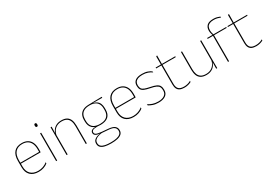

<svg xmlns="http://www.w3.org/2000/svg" viewBox="39 -1696 4126 2902"><g transform="rotate(-30 2102.5 -245.0)"><path d="M251.5 9.5Q160 9.5 109.5 -40.2Q59 -90 59 -180.5V-292.5Q59 -392.5 105.8 -444.8Q152.5 -497 241.5 -497Q300 -497 340.8 -473.5Q381.5 -450 402.5 -405.2Q423.5 -360.5 423.5 -296.5V-279.5Q423.5 -268.5 423.2 -257.5Q423 -246.5 422 -233H405Q405 -250.5 405 -266.5Q405 -282.5 405 -296Q405 -355.5 386.2 -396.5Q367.5 -437.5 331 -459Q294.5 -480.5 241.5 -480.5Q161.5 -480.5 119.5 -432.5Q77.5 -384.5 77.5 -292.5V-243.5V-239.5V-181Q77.5 -140 89.2 -108Q101 -76 123.5 -53.8Q146 -31.5 178.5 -19.8Q211 -8 252 -8Q299.5 -8 339.5 -22.8Q379.5 -37.5 414.5 -65L412 -43Q382.5 -19 341.5 -4.8Q300.5 9.5 251.5 9.5ZM415.5 -233H67.5V-249.5H415.5Z M576.5 0H558V-485.5H576.5ZM567.5 -594.5Q557 -594.5 551.5 -601.2Q546 -608 546 -622V-626.5Q546 -640 551.5 -646.8Q557 -653.5 567.5 -653.5Q578 -653.5 583.2 -646.8Q588.5 -640 588.5 -626.5V-622Q588.5 -608 583.2 -601.2Q578 -594.5 567.5 -594.5Z M1094 0H1075.5V-310Q1075.5 -363 1061.2 -400.5Q1047 -438 1015 -458.2Q983 -478.5 929.5 -478.5Q880 -478.5 843.2 -458.8Q806.5 -439 784.5 -404.2Q762.5 -369.5 755.5 -325L746.5 -344H752Q756.5 -385 778.2 -419.2Q800 -453.5 838.5 -474.2Q877 -495 930.5 -495Q991 -495 1026.8 -472.8Q1062.5 -450.5 1078.2 -409.2Q1094 -368 1094 -311ZM759 0H740.5V-485.5H759L757 -358.5H759Z M1415.5 -138Q1327.5 -138 1280.2 -179.5Q1233 -221 1233 -302V-329Q1233 -376.5 1251 -413Q1269 -449.5 1308.2 -471Q1347.5 -492.5 1411 -493.5L1640.5 -498V-480.5L1453.5 -482.5L1453 -485Q1507.5 -479.5 1538.8 -458.2Q1570 -437 1583.2 -404Q1596.5 -371 1596.5 -330V-300.5Q1596.5 -219.5 1550.5 -178.8Q1504.5 -138 1415.5 -138ZM1413 168H1421.5Q1475.5 168 1517 159.2Q1558.5 150.5 1582.2 130.2Q1606 110 1606 75.5V73.5Q1606 35.5 1578.2 13.2Q1550.5 -9 1485.5 -14L1358 -24L1374.5 -24.5Q1332.5 -19.5 1300.2 -8.5Q1268 2.5 1249.8 22.5Q1231.5 42.5 1231.5 74V75.5Q1231.5 111 1254.8 131.2Q1278 151.5 1319 159.8Q1360 168 1413 168ZM1421.5 185H1413Q1354 185 1309 175Q1264 165 1238.5 141.2Q1213 117.5 1213 76.5V74.5Q1213 39 1232.5 17Q1252 -5 1284 -16.2Q1316 -27.5 1353.5 -30.5L1352.5 -27.5Q1294.5 -32 1268.8 -48.5Q1243 -65 1243 -93.5V-94Q1243 -112 1252 -124.8Q1261 -137.5 1281.2 -144.5Q1301.5 -151.5 1334 -151.5V-158L1389.5 -141H1351Q1300 -140.5 1280.2 -129Q1260.5 -117.5 1260.5 -95V-94.5Q1260.5 -71 1285.5 -58Q1310.5 -45 1372.5 -39.5L1488 -29.5Q1561 -23 1592.8 3.2Q1624.5 29.5 1624.5 72.5V74.5Q1624.5 115 1598.8 139.2Q1573 163.5 1527.2 174.2Q1481.5 185 1421.5 185ZM1415.5 -154.5Q1469 -154.5 1505 -171Q1541 -187.5 1559.5 -220.2Q1578 -253 1578 -300.5V-330Q1578 -376.5 1560 -409.5Q1542 -442.5 1506.8 -459.8Q1471.5 -477 1419.5 -477H1414.5Q1356.5 -477 1320.5 -458Q1284.5 -439 1268 -405.5Q1251.5 -372 1251.5 -329V-302Q1251.5 -253.5 1269.8 -220.8Q1288 -188 1324.5 -171.2Q1361 -154.5 1415.5 -154.5Z M1910 9.5Q1818.5 9.5 1768 -40.2Q1717.5 -90 1717.5 -180.5V-292.5Q1717.5 -392.5 1764.2 -444.8Q1811 -497 1900 -497Q1958.5 -497 1999.2 -473.5Q2040 -450 2061 -405.2Q2082 -360.5 2082 -296.5V-279.5Q2082 -268.5 2081.8 -257.5Q2081.5 -246.5 2080.5 -233H2063.5Q2063.5 -250.5 2063.5 -266.5Q2063.5 -282.5 2063.5 -296Q2063.5 -355.5 2044.8 -396.5Q2026 -437.5 1989.5 -459Q1953 -480.5 1900 -480.5Q1820 -480.5 1778 -432.5Q1736 -384.5 1736 -292.5V-243.5V-239.5V-181Q1736 -140 1747.8 -108Q1759.5 -76 1782 -53.8Q1804.5 -31.5 1837 -19.8Q1869.5 -8 1910.5 -8Q1958 -8 1998 -22.8Q2038 -37.5 2073 -65L2070.5 -43Q2041 -19 2000 -4.8Q1959 9.5 1910 9.5ZM2074 -233H1726V-249.5H2074Z M2346 9.5Q2287.5 9.5 2245.8 -5.5Q2204 -20.5 2178 -37.5L2175 -59Q2210 -37 2251.2 -22.5Q2292.5 -8 2347 -8Q2415.5 -8 2454.5 -34.8Q2493.5 -61.5 2493.5 -113.5V-123.5Q2493.5 -157 2481 -179Q2468.5 -201 2436 -216.2Q2403.5 -231.5 2343 -243Q2281.5 -254.5 2246 -270Q2210.5 -285.5 2195.8 -310.5Q2181 -335.5 2181 -374.5V-379.5Q2181 -434.5 2220.2 -464.5Q2259.5 -494.5 2338 -494.5Q2394 -494.5 2433.8 -480Q2473.5 -465.5 2497 -447.5L2500 -427Q2469.5 -449 2430.2 -463.2Q2391 -477.5 2337.5 -477.5Q2290.5 -477.5 2260 -465.8Q2229.5 -454 2214.5 -432Q2199.5 -410 2199.5 -379.5V-374.5Q2199.5 -339.5 2212.8 -318.2Q2226 -297 2258.5 -284Q2291 -271 2347.5 -260Q2411.5 -248 2447.2 -231.2Q2483 -214.5 2497.5 -188.8Q2512 -163 2512 -124.5V-113.5Q2512 -54 2468.2 -22.2Q2424.5 9.5 2346 9.5Z M2797.5 9Q2749 9 2718.5 -5.2Q2688 -19.5 2673.5 -49Q2659 -78.5 2659 -123V-462.5H2677.5V-124.5Q2677.5 -65.5 2705 -37Q2732.5 -8.5 2798 -8.5Q2829 -8.5 2859.2 -16.2Q2889.5 -24 2917.5 -40L2915 -20Q2892 -7 2860.8 1Q2829.5 9 2797.5 9ZM2908.5 -457H2567.5V-473H2911ZM2677 -468H2659V-614L2678.5 -621.5Z M3016.5 -485.5H3035V-175.5Q3035 -123 3049.2 -85.2Q3063.5 -47.5 3095.5 -27.2Q3127.5 -7 3181 -7Q3231 -7 3267.5 -26.8Q3304 -46.5 3326.2 -81.2Q3348.5 -116 3355 -160.5L3364 -141.5H3358.5Q3354 -101 3332.2 -66.5Q3310.5 -32 3272.2 -11.2Q3234 9.5 3180 9.5Q3120 9.5 3084 -12.8Q3048 -35 3032.2 -76.2Q3016.5 -117.5 3016.5 -174.5ZM3351.5 -485.5H3370V0H3351.5L3353.5 -127H3351.5Z M3686.5 -675Q3722.5 -675 3749 -668.2Q3775.5 -661.5 3800.5 -651L3803 -633.5Q3774.5 -644.5 3747.5 -651.2Q3720.5 -658 3686.5 -658Q3641 -658 3613.2 -645.2Q3585.5 -632.5 3573 -609Q3560.5 -585.5 3560.5 -552V-549Q3560.5 -525 3565.5 -504.2Q3570.5 -483.5 3576 -466.5L3559.5 -464V-467.5Q3554.5 -482.5 3548.2 -504.2Q3542 -526 3542 -550.5V-553Q3542 -609 3576 -642Q3610 -675 3686.5 -675ZM3576.5 0H3558V-460H3576.5ZM3796.5 -455H3465V-471H3565H3571H3799Z M4050.5 9Q4002 9 3971.5 -5.2Q3941 -19.5 3926.5 -49Q3912 -78.5 3912 -123V-462.5H3930.5V-124.5Q3930.5 -65.5 3958 -37Q3985.5 -8.5 4051 -8.5Q4082 -8.5 4112.2 -16.2Q4142.5 -24 4170.5 -40L4168 -20Q4145 -7 4113.8 1Q4082.5 9 4050.5 9ZM4161.5 -457H3820.5V-473H4164ZM3930 -468H3912V-614L3931.5 -621.5Z"/></g></svg>

Font: Anek Kannada Thin
Style: Regular
Weight: 250
Version: Version 1.003